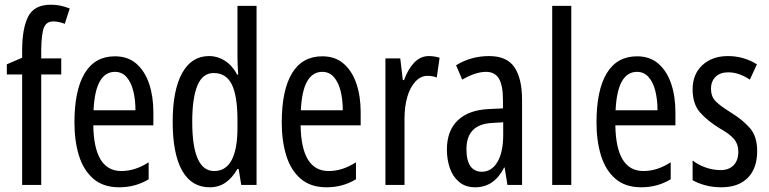

<svg xmlns="http://www.w3.org/2000/svg" viewBox="-20 -785 3266 815"><path d="M240 -469H155V0H74V-469H9V-512L74 -540V-571Q74 -664 99.5 -714.5Q125 -765 196 -765Q218 -765 236.5 -761Q255 -757 276 -749L255 -684Q242 -689 229.5 -691.5Q217 -694 206 -694Q177 -694 166.5 -668Q156 -642 155 -574V-537H240Z M468 -546Q523 -546 559 -514.5Q595 -483 613 -429.5Q631 -376 631 -309V-253H376Q379 -59 495 -59Q524 -59 552.5 -68Q581 -77 611 -96V-24Q555 10 486 10Q418 10 376 -26.5Q334 -63 315 -125Q296 -187 296 -265Q296 -402 339.5 -474Q383 -546 468 -546ZM468 -480Q427 -480 404 -440Q381 -400 377 -317H555Q555 -361 546 -398Q537 -435 517.5 -457.5Q498 -480 468 -480Z M870 10Q793 10 753 -61Q713 -132 713 -268Q713 -402 753 -474.5Q793 -547 867 -547Q904 -547 935.5 -526.5Q967 -506 987 -468H991Q988 -513 988 -542V-760H1069V0H1004L993 -68H988Q966 -30 937.5 -10Q909 10 870 10ZM889 -59Q988 -59 988 -244V-274Q988 -378 964 -426.5Q940 -475 887 -475Q840 -475 818 -422Q796 -369 796 -268Q796 -59 889 -59Z M1348 -546Q1403 -546 1439 -514.5Q1475 -483 1493 -429.5Q1511 -376 1511 -309V-253H1256Q1259 -59 1375 -59Q1404 -59 1432.5 -68Q1461 -77 1491 -96V-24Q1435 10 1366 10Q1298 10 1256 -26.5Q1214 -63 1195 -125Q1176 -187 1176 -265Q1176 -402 1219.5 -474Q1263 -546 1348 -546ZM1348 -480Q1307 -480 1284 -440Q1261 -400 1257 -317H1435Q1435 -361 1426 -398Q1417 -435 1397.5 -457.5Q1378 -480 1348 -480Z M1800 -547Q1824 -547 1846 -540L1834 -456Q1817 -463 1794 -463Q1766 -463 1743.5 -439Q1721 -415 1709 -374Q1697 -333 1697 -280V0H1616V-537H1679L1690 -445H1695Q1712 -492 1738.5 -519.5Q1765 -547 1800 -547Z M2056 -547Q2132 -547 2164 -499Q2196 -451 2196 -362V0H2134L2122 -74H2120Q2078 10 1997 10Q1956 10 1929 -12.5Q1902 -35 1889.5 -71.5Q1877 -108 1877 -150Q1877 -230 1923 -274Q1969 -318 2054 -322L2115 -325V-360Q2115 -422 2098 -451Q2081 -480 2043 -480Q1999 -480 1942 -447L1916 -508Q1979 -547 2056 -547ZM2068 -263Q1960 -257 1960 -152Q1960 -103 1977 -79.5Q1994 -56 2025 -56Q2067 -56 2091.5 -97.5Q2116 -139 2116 -212V-266Z M2405 0H2324V-760H2405Z M2684 -546Q2739 -546 2775 -514.5Q2811 -483 2829 -429.5Q2847 -376 2847 -309V-253H2592Q2595 -59 2711 -59Q2740 -59 2768.5 -68Q2797 -77 2827 -96V-24Q2771 10 2702 10Q2634 10 2592 -26.5Q2550 -63 2531 -125Q2512 -187 2512 -265Q2512 -402 2555.5 -474Q2599 -546 2684 -546ZM2684 -480Q2643 -480 2620 -440Q2597 -400 2593 -317H2771Q2771 -361 2762 -398Q2753 -435 2733.5 -457.5Q2714 -480 2684 -480Z M3194 -144Q3194 -70 3154 -30Q3114 10 3042 10Q3005 10 2974 1.5Q2943 -7 2920 -20V-104Q2942 -86 2974 -74.5Q3006 -63 3039 -63Q3074 -63 3094 -83.5Q3114 -104 3114 -141Q3114 -173 3095.5 -195Q3077 -217 3032 -242Q2982 -273 2951 -308.5Q2920 -344 2920 -406Q2920 -470 2961.5 -508.5Q3003 -547 3070 -547Q3137 -547 3193 -512L3163 -447Q3142 -461 3119 -469.5Q3096 -478 3071 -478Q3037 -478 3017.5 -459Q2998 -440 2998 -408Q2998 -376 3017 -356Q3036 -336 3083 -307Q3133 -276 3163.5 -241Q3194 -206 3194 -144Z"/></svg>

Font: Noto Sans Oriya ExtCond
Style: Regular
Weight: 400
Width: 2
Designer: Amélie Bonet and Sol Matas
Foundry: Google LLC
Version: Version 2.006; ttfautohint (v1.8.4.7-5d5b)